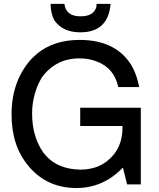

<svg xmlns="http://www.w3.org/2000/svg" viewBox="-20 -947 818 990"><path d="M706.1 -391.6V3.9H635.3L613.8 -83Q512.7 22.5 374 22.5Q221.2 22.5 126.5 -91.3H127Q82.5 -143.6 61 -210Q39.6 -276.4 39.6 -356.9Q39.6 -444.8 65.7 -516.4Q91.8 -587.9 141.6 -642.6Q148.9 -649.9 156.7 -657.2Q164.6 -664.6 171.9 -670.4H171.4Q257.8 -741.2 390.1 -741.2Q568.8 -741.2 650.4 -621.6Q683.1 -572.8 697.8 -498H589.8Q569.3 -595.7 479 -629.9Q439.5 -646 389.2 -646Q327.1 -646 278.3 -620.4Q229.5 -594.7 195.8 -547.4Q173.3 -511.2 159.4 -462.6Q145.5 -414.1 145.5 -361.8Q145.5 -301.3 160.4 -250.7Q175.3 -200.2 203.6 -160.2Q207.5 -155.8 211.4 -151.1Q215.3 -146.5 219.2 -141.6L218.8 -142.1Q280.8 -74.7 394 -72.3Q502 -72.3 564.9 -148.4V-147.9Q611.3 -205.6 611.3 -284.7V-297.4H393.6V-391.6ZM312 -927.2Q319.8 -862.8 395.5 -862.8Q430.7 -862.8 450.7 -875.5Q470.7 -888.2 477.1 -912.1Q477.1 -915 477.5 -919.9Q478 -924.8 478 -927.2H550.3Q538.1 -780.3 394 -780.3Q305.7 -780.3 262.7 -838.9L260.7 -841.8Q252 -855.5 246.6 -877.4Q241.2 -899.4 240.7 -927.2Z"/></svg>

Font: SolaimanLipi
Style: Bold
Weight: 700
Designer: Solaiman Karim
Foundry: Al Mamun Sumon
Version: Version 2.000